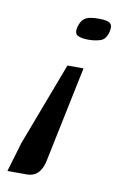

<svg xmlns="http://www.w3.org/2000/svg" viewBox="-86 -425 367 588"><g transform="rotate(10 97.0 -131.0)"><path d="M154 -227 91 76Q85 99 72.5 111Q60 123 40 123H-21L6 32L104 -227ZM213 -350Q207 -327 190.5 -321.5Q174 -316 153 -316Q132 -316 120 -322Q108 -328 114 -350Q119 -367 127.5 -374Q136 -381 148 -383Q160 -385 174 -385Q187 -385 197.5 -383Q208 -381 212.5 -374Q217 -367 213 -350Z"/></g></svg>

Font: Genos Thin Medium
Style: Italic
Weight: 500
Italic angle: -8°
Version: Version 1.010